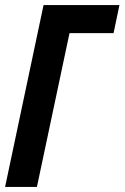

<svg xmlns="http://www.w3.org/2000/svg" viewBox="-22 -734 489 754"><path d="M-2 0H123L251 -604H424L447 -714H149Z"/></svg>

Font: Noto Sans ExtraCondensed
Style: Bold Italic
Weight: 700
Width: 2
Italic angle: -12°
Designer: Monotype Design Team
Foundry: Monotype Imaging Inc.
Version: Version 2.013